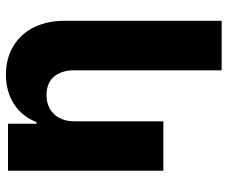

<svg xmlns="http://www.w3.org/2000/svg" viewBox="-82 -512 797 674"><g transform="rotate(-90 317.0 -174.5)"><path d="M228.5 -311V0H55.2V-545.4H220.2V-445.3H226.1Q244.6 -495.1 288.6 -523.9Q333 -552.7 392.1 -552.7Q449.2 -552.7 492.2 -526.9Q535.2 -501 558.1 -455.6Q581.5 -407.7 581.5 -347.7V204.6H407.7V-313.5Q407.7 -357.9 384.8 -384.8Q362.3 -410.2 320.3 -410.2Q293 -410.2 272.5 -398.4Q250.5 -385.3 240.2 -364.3Q228.5 -342.3 228.5 -311Z"/></g></svg>

Font: My Font
Style: Regular
Weight: 500
Designer: Rasmus Andersson
Foundry: rsms
Version: Version 0.001